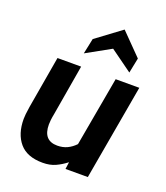

<svg xmlns="http://www.w3.org/2000/svg" viewBox="-138 -840 818 946"><g transform="rotate(20 270.5 -367.5)"><path d="M196 10Q114 10 74.5 -36.5Q35 -83 35 -161Q35 -171 36.5 -186.5Q38 -202 42 -227L89 -500H213L168 -236Q164 -216 162.5 -202Q161 -188 161 -178Q161 -94 235 -94Q264 -94 287 -105Q310 -116 329 -136L394 -500H518L430 0H313L318 -37Q291 -16 262.5 -3Q234 10 196 10ZM203 -566 220 -647 352 -745 462 -633 446 -554 331 -637Z"/></g></svg>

Font: Cabin VF Beta
Style: Italic
Weight: 400
Italic angle: -7°
Designer: Pablo Impallari
Foundry: Pablo Impallari. http://www.impallari.com Igino Marini. http://www.ikern.com
Version: Version 2.300